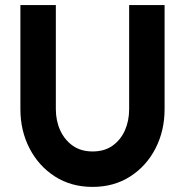

<svg xmlns="http://www.w3.org/2000/svg" viewBox="-20 -720 726 753"><path d="M343 13Q259 13 195.2 -28Q131.5 -69 95.8 -138.2Q60 -207.5 60 -292V-700H199V-292Q199 -246.5 216.2 -208.8Q233.5 -171 265.5 -148.5Q297.5 -126 343 -126Q389.5 -126 421.2 -148.5Q453 -171 469.8 -208.5Q486.5 -246 486.5 -292V-700H625.5V-292Q625.5 -207.5 590 -138.2Q554.5 -69 490.8 -28Q427 13 343 13Z"/></svg>

Font: Urbanist ExtraBold
Style: Regular
Weight: 800
Designer: Corey Hu
Foundry: Corey Hu
Version: Version 1.330; ttfautohint (v1.8.4.7-5d5b)